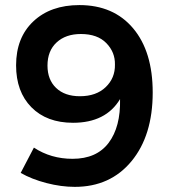

<svg xmlns="http://www.w3.org/2000/svg" viewBox="-20 -726 671 752"><path d="M112.8 -147.9Q179.2 -104 264.2 -104Q358.4 -104 405.5 -166.5Q452.6 -229 450.2 -337.9Q394.5 -245.1 266.1 -245.1Q163.1 -245.1 103 -305.9Q43 -366.7 43 -470.2Q43 -578.6 110.6 -642.3Q178.2 -706.1 291 -706.1Q424.8 -706.1 501.5 -615Q578.1 -523.9 578.1 -363.8Q578.1 -195.3 495.1 -94.7Q412.1 5.9 272.9 5.9Q219.7 5.9 162.1 -9Q104.5 -23.9 61 -48.8ZM296.9 -592.8Q237.3 -592.8 201.7 -559.8Q166 -526.9 166 -469.2Q166 -413.6 200 -381.3Q233.9 -349.1 293 -349.1Q356.9 -349.1 394 -384.8Q431.2 -420.4 430.2 -473.1Q431.2 -521.5 396.5 -557.1Q361.8 -592.8 296.9 -592.8Z"/></svg>

Font: Montserrat-Arabic Medium
Style: Regular
Weight: 500
Designer: Mohamed Gaber
Foundry: Kief Type Foundry
Version: Version 5.008;PS 005.008;hotconv 1.0.88;makeotf.lib2.5.64775